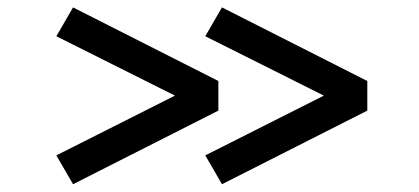

<svg xmlns="http://www.w3.org/2000/svg" viewBox="-20 -546 1104 506"><path d="M565 -60.5 521 -136.5 833.5 -294 521 -450.5 565 -526.5 948 -332.5V-254.5ZM172.5 -60.5 128.5 -136.5 441 -294 128.5 -450.5 172.5 -526.5 555.5 -332.5V-254.5Z"/></svg>

Font: Trispace Expanded SemiBold
Style: Regular
Weight: 600
Width: 7
Designer: Tyler Finck
Foundry: Etcetera Type Company
Version: Version 1.210; ttfautohint (v1.8.3)